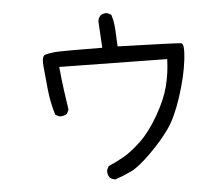

<svg xmlns="http://www.w3.org/2000/svg" viewBox="-56 -822 1111 951"><g transform="rotate(-5 500.0 -346.0)"><path d="M479.5 66.4Q463.9 64.5 452.1 54.7Q440.4 39.1 442.4 17.6L452.1 -2Q493.2 -19.5 531.2 -41.5Q569.3 -63.5 616.2 -107.9Q663.1 -152.3 707.5 -229Q752 -305.7 768.6 -371.1Q785.2 -436.5 787.1 -504.9L251 -512.7Q256.8 -450.2 263.7 -399.4Q270.5 -348.6 278.3 -297.9L268.6 -278.3Q252.9 -266.6 230.5 -268.6L210.9 -278.3Q191.4 -340.8 184.6 -408.2Q177.7 -475.6 173.3 -524.9Q168.9 -574.2 188 -579.6Q207 -585 236.8 -587.9Q266.6 -590.8 471.7 -588.9L463.9 -720.7Q465.8 -736.3 475.6 -748Q489.3 -759.8 510.7 -757.8L530.3 -748Q542 -710.9 543.9 -670.9Q545.9 -630.9 547.9 -588.9Q844.7 -580.1 862.8 -577.1Q880.9 -574.2 871.1 -492.7Q861.3 -411.1 829.1 -312.5Q796.9 -213.9 758.8 -159.7Q720.7 -105.5 659.7 -44.9Q598.6 15.6 559.6 34.2Q520.5 52.7 479.5 66.4Z"/></g></svg>

Font: NaikaiFont
Style: Regular-Lite
Weight: 400
Version: Version 1.67